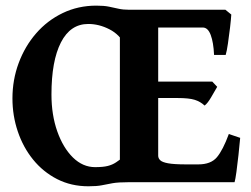

<svg xmlns="http://www.w3.org/2000/svg" viewBox="-20 -650 897 685"><path d="M805.2 -598.1Q804.2 -581.5 800.8 -552Q797.4 -522.5 793.2 -494.6Q789.1 -466.8 785.2 -454.1H743.7Q741.7 -499 731.7 -525.4Q721.7 -551.8 703.6 -551.8H519L533.2 -615.2H784.2ZM754.9 -340.3Q747.1 -326.7 733.9 -304Q720.7 -281.2 710 -273.4Q694.8 -287.6 674.6 -293.9Q654.3 -300.3 613.3 -300.3H512.2L522.9 -358.9H737.3ZM836.9 -158.2Q834.5 -130.4 830.8 -96.9Q827.1 -63.5 823.5 -36.6Q819.8 -9.8 816.9 0H341.8V-40.5Q375 -47.4 391.4 -55.7Q407.7 -64 407.7 -70.3V-544.4Q407.7 -550.3 392.3 -559.1Q377 -567.9 341.8 -574.7V-615.2H533.2H615.2V-574.7Q582.5 -567.9 563.5 -564.9Q544.4 -562 544.4 -555.2V-94.7Q544.4 -85.4 551.5 -78.4Q558.6 -71.3 579.8 -67.4Q601.1 -63.5 644 -63.5H687.5Q732.4 -63.5 753.9 -89.1Q775.4 -114.7 796.4 -171.9ZM426.3 -488.3Q407.7 -526.4 370.6 -545.4Q333.5 -564.5 294.9 -564.5Q231 -564.5 197.3 -498.5Q163.6 -432.6 163.6 -313Q163.6 -240.2 184.3 -181.4Q205.1 -122.6 240.2 -88.1Q275.4 -53.7 319.3 -53.7Q347.7 -53.7 364.3 -57.9Q380.9 -62 394 -70.8Q407.2 -79.6 423.8 -92.8Q440.4 -77.6 443.4 -55.7Q446.3 -33.7 443.6 -16.8Q440.9 0 440.9 0Q401.9 0 381.3 3.7Q360.8 7.3 343.3 11Q325.7 14.6 295.4 14.6Q233.9 14.6 183.8 -11Q133.8 -36.6 98.1 -80.6Q62.5 -124.5 43.5 -180.9Q24.4 -237.3 24.4 -298.8Q24.4 -365.2 46.6 -425Q68.8 -484.9 108.9 -531Q148.9 -577.1 203.9 -603.5Q258.8 -629.9 323.7 -629.9Q351.1 -629.9 368.9 -626.2Q386.7 -622.6 402.8 -618.9Q418.9 -615.2 440.9 -615.2Q438.5 -607.9 435.8 -587.6Q433.1 -567.4 430.9 -544.4Q428.7 -521.5 427.5 -504.9Q426.3 -488.3 426.3 -488.3Z"/></svg>

Font: Gentium Book Plus
Style: Bold
Weight: 700
Designer: Victor Gaultney, Annie Olsen, Iska Routamaa, Becca Hirsbrunner
Foundry: SIL International
Version: Version 6.101